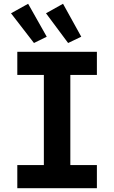

<svg xmlns="http://www.w3.org/2000/svg" viewBox="-20 -993 602 1013"><path d="M128.4 -973.1 226.6 -799.3 159.2 -766.1 38.1 -922.9ZM312.5 -973.1 408.7 -799.3 339.4 -766.1 222.7 -922.9ZM491.2 -719.7V-597.7H351.1V-122.1H491.2V0H71.3V-122.1H211.4V-597.7H71.3V-719.7Z"/></svg>

Font: Reddit Mono
Style: Bold
Weight: 700
Designer: Stephen Hutchings
Foundry: Reddit
Version: Version 1.009